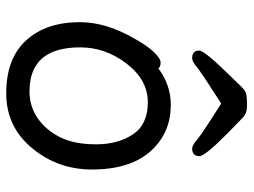

<svg xmlns="http://www.w3.org/2000/svg" viewBox="-116 -654 795 602"><g transform="rotate(90 281.0 -353.5)"><path d="M267 -49Q314 -49 351 -74.5Q388 -100 410.5 -144.5Q433 -189 433 -258Q433 -326 402 -373Q371 -420 301 -420Q231 -420 180 -353.5Q129 -287 129 -208Q129 -49 267 -49ZM273 24Q164 24 107 -38.5Q50 -101 50 -207Q50 -289 101 -377Q121 -414 142 -437Q163 -460 177 -460Q190 -460 195 -453Q247 -492 309 -492Q371 -492 416 -462Q512 -399 512 -245Q512 -141 449 -62Q381 24 273 24ZM446 -559Q436 -559 417.5 -575Q399 -591 305 -650Q208 -588 190.5 -573.5Q173 -559 163 -559Q139 -559 139 -581Q139 -598 222 -682Q242 -703 254 -715Q266 -727 277.5 -729Q289 -731 312 -731Q336 -731 349 -718Q362 -705 382 -686Q470 -601 470 -582Q470 -559 446 -559Z"/></g></svg>

Font: ToneOZ-Pinyin-WenKai-Medium
Style: Medium
Weight: 700
Designer: Fontworks Inc.
Foundry: ToneOZ
Version: Version 0.240331